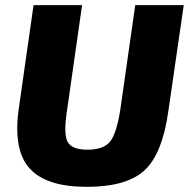

<svg xmlns="http://www.w3.org/2000/svg" viewBox="-20 -710 732 744"><path d="M692 -690 632 -277Q609 -114 540 -50Q471 14 316 14Q161 14 96 -56Q31 -126 52 -284L110 -690H298L239 -277Q226 -191 242 -160.5Q258 -130 319 -130Q382 -130 407 -162Q432 -194 446 -284L504 -690Z"/></svg>

Font: Ezarion Extra Bold
Style: Italic
Weight: 800
Italic angle: -8°
Designer: Natanael Gama
Version: Version 1.001;PS 001.001;hotconv 1.0.70;makeotf.lib2.5.58329